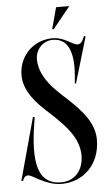

<svg xmlns="http://www.w3.org/2000/svg" viewBox="-59 -896 529 942"><g transform="rotate(-5 206.0 -425.0)"><path d="M233.5 -752 319 -858H254L225.5 -752ZM204 8C315 8 397 -73 397 -194C397 -281 331 -344 286 -389C241 -434 138 -508 138 -611C138 -658 173 -700 224 -700C310 -700 325 -609 316 -510L313 -477H319L386 -703L378 -705C368 -679 359 -667 343 -667C320 -667 281 -708 224 -708C125 -708 56 -632 56 -540C56 -437 159 -363 204 -318C249 -273 315 -210 315 -123C315 -49 271 0 204 0C68 0 72.5 -153.5 102.5 -330L94 -331.5L10 -23.5H18.5C22.5 -37.5 30.5 -47.5 43.5 -48C56 -48.5 71.5 -37 97.5 -23.5C126.5 -8.5 167 8 204 8Z"/></g></svg>

Font: Picaflor 48 pt
Style: Regular
Weight: 400
Designer: Ariel Martín Pérez
Foundry: Tunera Type Foundry
Version: Version 1.000;hotconv 1.0.109;makeotfexe 2.5.65596